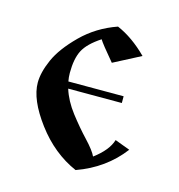

<svg xmlns="http://www.w3.org/2000/svg" viewBox="-84 -585 625 672"><g transform="rotate(15 228.0 -248.5)"><path d="M274.4 -381.8 372.1 -432.6C336.9 -467.8 300.5 -493.5 262.7 -509.8C213.9 -492.8 171.9 -467 136.7 -432.1C101.6 -397.3 77 -364.1 63 -332.5C49 -300.9 42 -272.8 42 -248C42 -207 62.3 -159.3 103 -105C143.7 -50.6 192.4 -11.1 249 13.7C316.7 -10.4 371.1 -49.5 412.1 -103.5L357.4 -124C349.6 -98 329.1 -72.6 295.9 -47.9C290 -60.9 276.7 -78.5 255.9 -100.6C235 -122.7 214.4 -147.1 193.8 -173.8C173.3 -200.5 158.9 -227.5 150.4 -254.9H344.7V-279.3H144.5C142.6 -289.1 141.6 -299.2 141.6 -309.6C141.6 -344.1 146.8 -371.4 157.2 -391.6C167.6 -411.8 188.2 -432 218.8 -452.1C224 -443 242.5 -419.6 274.4 -381.8Z"/></g></svg>

Font: TriodPostnaja
Style: Medium
Weight: 500
Version: 20110805; ttfautohint (v0.96) -l 8 -r 50 -G 200 -x 14 -w "G"